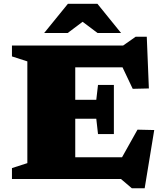

<svg xmlns="http://www.w3.org/2000/svg" viewBox="-20 -936 858 1004"><path d="M575.5 -492V-363.5V-235H492.5L483.5 -315H254.5V-414H483.5L492.5 -492ZM758.5 -473.5 674 -471.5 586.5 -656 656 -584H254.5V-698H624L689.5 -744H747.5ZM579.5 -44.5 699 -258 786.5 -256 736.5 48.5H669.5L612.5 0H254.5V-113.5H640.5ZM42.5 0V-57L123 -83V-615L42.5 -641V-698H373.5V0ZM391.5 -837.5H432.5L334 -763.5H211L335 -916H489.5L613 -763.5H490Z"/></svg>

Font: Newsreader 9pt ExtraBold
Style: Regular
Weight: 800
Designer: Hugues Gentile
Foundry: Production Type
Version: Version 1.003